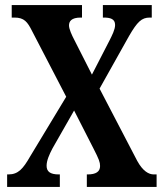

<svg xmlns="http://www.w3.org/2000/svg" viewBox="-20 -734 644 754"><path d="M8 0H215V-49H211C176 -49 163 -61 163 -83C163 -104 174 -128 186 -151L271 -300L347 -151C369 -108 373 -97 373 -82C373 -60 357 -49 324 -49H321V0H595V-49H584C564 -49 541 -62 519 -102L371 -386L487 -593C519 -648 536 -665 568 -665H576V-714H384V-665H387C413 -665 432 -660 432 -636C432 -618 420 -595 410 -575L341 -441L272 -577C262 -596 251 -620 251 -634C251 -650 260 -665 297 -665H302V-714H26V-665H37C75 -665 88 -648 106 -612L240 -354L98 -119C71 -72 52 -49 13 -49H8Z"/></svg>

Font: Noto Serif Bengali ExtraCondensed
Style: Regular
Weight: 400
Width: 2
Designer: Juan Bruce, Universal Thirst, Indian Type Foundry and the Monotype Design Team.
Foundry: Monotype Imaging Inc.
Version: Version 2.003